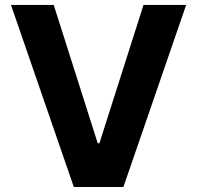

<svg xmlns="http://www.w3.org/2000/svg" viewBox="-20 -747 788 767"><path d="M23.8 -727.3H194.6L370.4 -174.7H377.1L553.3 -727.3H723.7L473 0H274.9Z"/></svg>

Font: Inter P
Style: Bold
Weight: 700
Designer: Rasmus Andersson
Foundry: rsms
Version: Version 3.018;git-588b23468